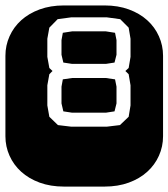

<svg xmlns="http://www.w3.org/2000/svg" viewBox="-22 -689 622 709"><path d="M364.3 -668.9Q413.6 -668.9 453.6 -654.3Q493.7 -639.6 521.7 -614.3Q549.8 -588.9 564.9 -554.9Q580.1 -521 580.1 -482.9V-186Q580.1 -147.9 564.9 -114Q549.8 -80.1 521.7 -54.7Q493.7 -29.3 453.6 -14.6Q413.6 0 364.3 0H213.9Q164.6 0 124.5 -14.6Q84.5 -29.3 56.4 -54.7Q28.3 -80.1 13.2 -114Q-2 -147.9 -2 -186V-482.9Q-2 -521 13.2 -554.9Q28.3 -588.9 56.4 -614.3Q84.5 -639.6 124.5 -654.3Q164.6 -668.9 213.9 -668.9ZM372.1 -625H241.2L190.9 -618.2L160.2 -586.9L152.8 -545.9V-479L160.2 -438L171.9 -426.8L160.2 -415L152.8 -374V-299.8L160.2 -257.8L191.9 -227.1L241.2 -221.2H372.1L420.9 -227.1L453.1 -257.8L460 -299.8V-374L453.1 -415L440.9 -426.8L453.1 -438L460 -479V-545.9L453.1 -586.9L421.9 -618.2ZM369.1 -272.9H244.1L211.9 -277.8L205.1 -307.1V-369.1L210 -396L244.1 -400.9H369.1L402.8 -396L408.2 -369.1V-307.1L400.9 -277.8ZM369.1 -453.1H244.1L211.9 -458L205.1 -486.8V-541L210 -567.9L244.1 -573.2H369.1L402.8 -567.9L408.2 -541V-486.8L400.9 -458Z"/></svg>

Font: Monofett
Style: Regular
Weight: 400
Designer: vernon adams
Foundry: vernon adams
Version: Version 1.000